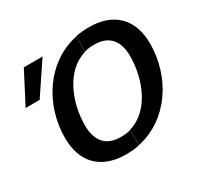

<svg xmlns="http://www.w3.org/2000/svg" viewBox="-159 -920 1144 1116"><g transform="rotate(-30 413.0 -361.5)"><path d="M475 -624C495 -631 518 -633 541 -633C641 -633 689 -574 689 -470C689 -324 623 -143 475 -100V3C690 -43 826 -252 826 -476C826 -641 731 -736 564 -736C532 -736 503 -733 475 -727ZM474 -99C454 -92 431 -90 408 -90C308 -90 260 -149 260 -253C260 -399 326 -580 474 -623V-726C259 -680 123 -471 123 -247C123 -82 218 13 385 13C417 13 446 10 474 4ZM247 -723H121L12 -513H106Z"/></g></svg>

Font: Perun SemiBold Italic
Style: Regular
Weight: 400
Italic angle: -12°
Foundry: Copyright (c) Stefan Peev, Context Ltd, 2016
Version: Version 1.026